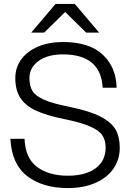

<svg xmlns="http://www.w3.org/2000/svg" viewBox="-20 -946 659 978"><path d="M33 -239H105Q109 -140 169 -95.5Q229 -51 326 -51Q415 -51 466.5 -88.5Q518 -126 518 -194Q518 -232 501 -257Q484 -282 438.5 -302Q393 -322 305 -340Q216 -358 162.5 -383Q109 -408 83.5 -447.5Q58 -487 58 -548Q58 -603 89 -644.5Q120 -686 175 -709Q230 -732 300 -732Q435 -732 503.5 -667.5Q572 -603 574 -499H503Q494 -669 300 -669Q223 -669 176.5 -635.5Q130 -602 130 -548Q130 -508 145 -483Q160 -458 203 -438.5Q246 -419 333 -402Q436 -381 492 -352Q548 -323 569 -285.5Q590 -248 590 -194Q590 -133 557.5 -86.5Q525 -40 465 -14Q405 12 326 12Q197 12 118 -49.5Q39 -111 33 -239ZM485 -780H419L312 -885L205 -780H139L263 -926H361Z"/></svg>

Font: Aspekta 300
Style: Regular
Weight: 300
Designer: Ivo Dolenc
Version: Version 2.000